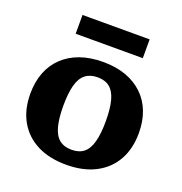

<svg xmlns="http://www.w3.org/2000/svg" viewBox="-134 -859 938 989"><g transform="rotate(20 334.5 -365.0)"><path d="M632 -269Q632 -183 596.5 -120Q561 -57 494.5 -22.5Q428 12 335 12Q241 12 174.5 -22.5Q108 -57 72.5 -120Q37 -183 37 -269Q37 -334 57 -386Q77 -438 116 -475Q155 -512 210 -531.5Q265 -551 335 -551Q405 -551 459.5 -531.5Q514 -512 553 -475Q592 -438 612 -386Q632 -334 632 -269ZM218 -269Q218 -200 230 -155.5Q242 -111 268 -90.5Q294 -70 335 -70Q376 -70 401.5 -90.5Q427 -111 439 -155.5Q451 -200 451 -269Q451 -338 439 -382Q427 -426 401.5 -446.5Q376 -467 335 -467Q294 -467 268 -446.5Q242 -426 230 -382Q218 -338 218 -269ZM151 -742H519V-639H151Z"/></g></svg>

Font: Roboto Serif 20pt
Style: Bold
Weight: 700
Version: Version 1.008